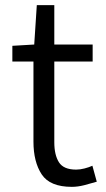

<svg xmlns="http://www.w3.org/2000/svg" viewBox="-20 -713 410 746"><path d="M259 13Q174 13 142 -35.5Q110 -84 110 -163V-474H28V-535L113 -540L123 -693H191V-540H340V-474H191V-160Q191 -111 209 -82.5Q227 -54 276 -54Q291 -54 308.5 -58.5Q326 -63 339 -69L356 -7Q333 0 307.5 6.5Q282 13 259 13Z"/></svg>

Font: Source Han Sans SC Normal
Style: Regular
Weight: 350
Designer: Ryoko NISHIZUKA 西塚涼子 (kana, bopomofo & ideographs); Paul D. Hunt (Latin, Greek & Cyrillic); Sandoll Communications 산돌커뮤니
Foundry: Adobe
Version: Version 2.004;hotconv 1.0.118;makeotfexe 2.5.65603